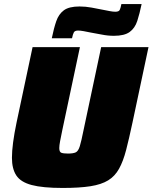

<svg xmlns="http://www.w3.org/2000/svg" viewBox="-20 -921 754 949"><path d="M290 8Q191 8 136.5 -6.5Q82 -21 60.5 -54Q39 -87 39 -141Q39 -206 62 -316L141 -688H375L288 -278Q281 -244 277 -223Q273 -202 273 -189Q273 -170 283 -166Q293 -162 316 -162Q342 -162 354.5 -168Q367 -174 374.5 -198.5Q382 -223 393 -278L480 -688H714L635 -316Q618 -236 603.5 -180Q589 -124 568.5 -87Q548 -50 514.5 -29.5Q481 -9 427 -0.5Q373 8 290 8ZM236 -732Q246 -781 258 -816Q270 -851 295.5 -870Q321 -889 373 -889Q403 -889 432.5 -883.5Q462 -878 487 -873Q507 -869 523 -866Q539 -863 550 -863Q567 -863 571.5 -871.5Q576 -880 580 -901H680Q670 -853 658.5 -817.5Q647 -782 621 -763Q595 -744 543 -744Q513 -744 483.5 -750Q454 -756 429 -760Q410 -764 393.5 -767Q377 -770 366 -770Q350 -770 345 -761Q340 -752 336 -732Z"/></svg>

Font: Saira Black
Style: Italic
Weight: 900
Italic angle: -12°
Designer: Hector Gatti with collaboration of the Omnibus-Type team
Foundry: Omnibus-Type
Version: Version 1.100; ttfautohint (v1.8.3)